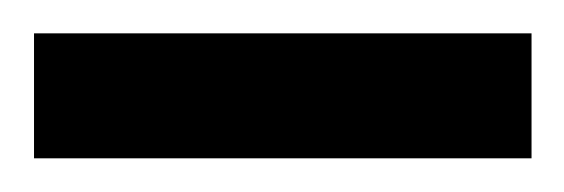

<svg xmlns="http://www.w3.org/2000/svg" viewBox="-30 -94 335 114"><path d="M-9.8 -74.2H285.6V0H-9.8Z"/></svg>

Font: Vazirmatn FD Light
Style: Regular
Weight: 300
Designer: Saber Rastikerdar
Foundry: Saber Rastikerdar
Version: Version 33.003